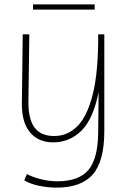

<svg xmlns="http://www.w3.org/2000/svg" viewBox="-20 -648 581 878"><path d="M239 210Q199 210 158.5 201.5Q118 193 91 177L103 148Q129 162 167 171.5Q205 181 242 181Q341 181 384.5 129Q428 77 429 -43L431 -227Q406 -103 352 -50Q298 3 223 3Q156 3 117.5 -42.5Q79 -88 80 -176L84 -491H114L110 -184Q109 -105 137.5 -65.5Q166 -26 228 -26Q289 -26 334 -71Q379 -116 404.5 -218Q430 -320 429 -491H457V-49Q457 90 404 150Q351 210 239 210ZM131 -628H413V-604H131Z"/></svg>

Font: Livvic Thin
Style: Regular
Weight: 250
Designer: Jacques Le Bailly, Baron von Fonthausen
Version: Version 1.001; ttfautohint (v1.8.2)